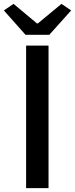

<svg xmlns="http://www.w3.org/2000/svg" viewBox="-38 -973 388 993"><path d="M97 0V-737H213V0ZM94 -793 -18 -919 32 -953 153 -852H158L280 -953L330 -919L217 -793Z"/></svg>

Font: Source Han Sans SC Medium
Style: Regular
Weight: 500
Designer: Ryoko NISHIZUKA 西塚涼子 (kana, bopomofo & ideographs); Paul D. Hunt (Latin, Greek & Cyrillic); Sandoll Communications 산돌커뮤니
Foundry: Adobe
Version: Version 2.004;hotconv 1.0.118;makeotfexe 2.5.65603